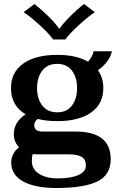

<svg xmlns="http://www.w3.org/2000/svg" viewBox="-20 -781 595 959"><path d="M98 -720 152 -761Q184 -736 220.5 -700.5Q257 -665 274 -639H278Q296 -665 332 -701Q368 -737 400 -761L454 -720Q420 -698 373 -655Q326 -612 307 -584H245Q226 -612 179 -655Q132 -698 98 -720ZM533 14Q533 93 466 125.5Q399 158 262 158Q154 158 95 125Q36 92 36 31Q36 10 45.5 -10Q55 -30 75 -45Q49 -73 49 -112Q49 -140 63.5 -165.5Q78 -191 108 -210Q35 -253 35 -341Q35 -420 96 -463.5Q157 -507 266 -507Q361 -507 420 -473Q432 -487 439.5 -501.5Q447 -516 447 -525H539Q535 -503 518 -478Q501 -453 469 -430Q496 -393 496 -341Q496 -262 435 -219Q374 -176 266 -176Q212 -176 168 -187Q151 -173 151 -155Q151 -124 193 -124H357Q533 -124 533 14ZM165 -341Q165 -288 191 -254Q217 -220 266 -220Q314 -220 339.5 -254Q365 -288 365 -341Q365 -394 339.5 -428Q314 -462 266 -462Q217 -462 191 -428Q165 -394 165 -341ZM409 45Q409 15 387.5 2.5Q366 -10 324 -10H163Q149 -10 143 -11Q139 2 139 22Q139 64 174.5 87Q210 110 270 110Q333 110 371 93.5Q409 77 409 45Z"/></svg>

Font: Trirong SemiBold
Style: Regular
Weight: 600
Designer: Katatrad Team
Foundry: CadsonDemak
Version: Version 1.001